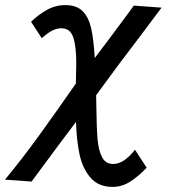

<svg xmlns="http://www.w3.org/2000/svg" viewBox="-62 -576 682 754"><path d="M236.5 -97.5Q166 -4 62 137L-42.5 129.5Q23.5 50 91.5 -44Q159.5 -138 236 -248L236.5 -275.5Q237.5 -311.5 237.5 -328.5Q237.5 -394.5 225.5 -429.8Q213.5 -465 179 -465Q160.5 -465 142 -455.2Q123.5 -445.5 102 -426L60 -490.5Q87 -517 121.2 -536.5Q155.5 -556 195 -556Q238.5 -556 262.2 -532.5Q286 -509 296 -465Q306 -421 310 -348Q355.5 -407.5 438 -519L463.5 -554L572.5 -546Q554 -521 494.5 -442Q398 -316 315.5 -202L316.5 -149.5Q317.5 -70.5 321.2 -28Q325 14.5 338.8 41.2Q352.5 68 382.5 68Q424.5 68 468 12L514 82.5Q483.5 115 450.5 136.5Q417.5 158 380.5 158Q324.5 158 293.2 121.5Q262 85 250.2 29.5Q238.5 -26 236.5 -97.5Z"/></svg>

Font: JuliaMono BoldItalic
Style: Regular
Weight: 700
Italic angle: -9°
Monospace: yes
Designer: cormullion
Foundry: corm
Version: Version 0.049; ttfautohint (v1.8.4)